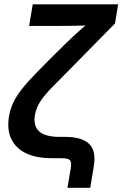

<svg xmlns="http://www.w3.org/2000/svg" viewBox="-20 -748 579 908"><path d="M298.8 140.1 314.5 48.8Q317.9 28.3 314.9 17.8Q312 7.3 300.5 3.7Q289.1 0 266.1 0H223.1Q150.9 0 102.5 -23.4Q54.2 -46.9 33.2 -91.3Q12.2 -135.7 22.5 -197.8Q30.3 -243.7 53.2 -282.7Q76.2 -321.8 115.5 -364.5Q154.8 -407.2 211.9 -464.4L292 -543.5Q308.1 -559.6 326.2 -576.2Q344.2 -592.8 363 -609.1Q381.8 -625.5 400.4 -641.6Q418.9 -657.7 436 -671.9L431.2 -629.4Q411.6 -628.4 390.4 -627.7Q369.1 -627 347.4 -626.5Q325.7 -626 304.4 -625.7Q283.2 -625.5 262.7 -625.5H117.7L134.8 -727.5H538.6L523.9 -637.2L320.3 -430.2Q263.2 -373 226.6 -335.4Q189.9 -297.9 170.4 -267.8Q150.9 -237.8 145 -203.1Q139.2 -166.5 151.6 -143.8Q164.1 -121.1 192.1 -110.8Q220.2 -100.6 261.7 -100.6H289.1Q366.7 -100.6 401.4 -67.6Q436 -34.7 423.3 40L406.7 140.1Z"/></svg>

Font: Inter 28pt SemiBold
Style: Italic
Weight: 600
Italic angle: -9.3988°
Designer: Rasmus Andersson
Foundry: rsms
Version: Version 4.001;git-66647c0bb